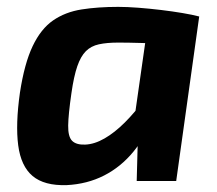

<svg xmlns="http://www.w3.org/2000/svg" viewBox="-20 -527 633 559"><path d="M324 -507Q350 -507 382.5 -504.5Q415 -502 448.5 -498Q482 -494 511.5 -489Q541 -484 560 -479L460 -400Q420 -401 386.5 -402Q353 -403 324 -403Q291 -403 268 -398Q245 -393 230 -378Q215 -363 205 -334Q195 -305 188 -256Q179 -194 178.5 -161.5Q178 -129 190 -117Q202 -105 228 -106Q255 -107 284.5 -124Q314 -141 343.5 -170.5Q373 -200 400 -237L425 -189Q405 -130 368.5 -85.5Q332 -41 283 -16Q234 9 174 12Q109 14 75 -14.5Q41 -43 33 -104Q25 -165 38 -257Q51 -342 75 -392.5Q99 -443 134.5 -467.5Q170 -492 217.5 -499.5Q265 -507 324 -507ZM415 -488 560 -479 493 0H378L381 -112L363 -124Z"/></svg>

Font: Exo 2
Style: Bold Italic
Weight: 700
Italic angle: -8°
Designer: Natanael Gama
Foundry: Natanael Gama
Version: Version 2.010